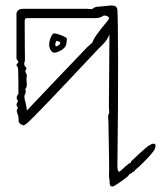

<svg xmlns="http://www.w3.org/2000/svg" viewBox="-20 -481 587 700"><path d="M391 199Q380 199 380 188.5Q380 178 378 166Q377 161 377.5 150Q378 139 378 138Q378 122 377.5 92.5Q377 63 376.5 31.5Q376 0 375.5 -25.5Q375 -51 374 -60Q379 -68 378 -76Q377 -84 377 -91L379 -356Q372 -337 359.5 -324Q347 -311 336 -300Q316 -279 285.5 -246.5Q255 -214 221 -178Q187 -142 155.5 -109Q124 -76 101.5 -53.5Q79 -31 72 -27Q66 -22 63 -25Q57 -26 52 -31Q47 -36 48 -43Q48 -57 43 -68.5Q38 -80 46 -88Q39 -95 40.5 -101Q42 -107 46 -113Q35 -125 47 -138Q47 -161 47 -184.5Q47 -208 46 -230Q46 -235 42 -239.5Q38 -244 42 -248Q50 -255 45 -259.5Q40 -264 40 -269V-430Q40 -437 45.5 -442.5Q51 -448 57 -448Q62 -449 68 -449Q74 -449 79 -449H297Q302 -449 308.5 -448Q315 -447 319 -450Q325 -455 331.5 -456Q338 -457 344 -457L384 -461Q401 -461 404.5 -455Q408 -449 408 -446Q410 -415 410.5 -265.5Q411 -116 408 127Q408 129 409 136Q410 143 414 145Q416 146 426 136Q436 126 449 116Q451 115 453 114Q455 113 455 113Q458 112 458 109.5Q458 107 459 106Q461 105 471 95Q481 85 492 75.5Q503 66 504 65Q522 49 524 49Q526 49 528.5 47Q531 45 533 44Q545 41 546.5 46.5Q548 52 545.5 58Q543 64 543 65Q543 67 530.5 81.5Q518 96 502.5 111.5Q487 127 477 135Q475 136 473 139Q471 142 469 144Q467 146 464 146Q463 147 461.5 148Q460 149 459 151Q458 152 456 152Q454 152 452 154Q451 155 449.5 157.5Q448 160 446 162Q427 177 410.5 188Q394 199 391 199ZM78 -78Q135 -138 189.5 -195.5Q244 -253 298 -309Q303 -314 310.5 -320Q318 -326 319 -332Q322 -340 333.5 -356Q345 -372 357 -386.5Q369 -401 372 -405Q380 -414 376 -418.5Q372 -423 364.5 -424Q357 -425 354 -422Q348 -418 341.5 -416.5Q335 -415 328 -415H78Q70 -415 70 -404Q70 -338 70.5 -307.5Q71 -277 71 -267Q71 -257 69 -253Q66 -244 73 -237.5Q80 -231 72 -223Q73 -217 76 -212Q79 -207 77 -200Q76 -193 77.5 -178Q79 -163 72 -156Q77 -147 70 -135Q69 -133 69 -128Q69 -123 70 -119Q72 -113 75 -98Q78 -83 78 -78ZM170 -292Q154 -307 162 -336Q164 -344 169 -352.5Q174 -361 180 -359Q184 -359 194.5 -355.5Q205 -352 214.5 -347.5Q224 -343 224 -338Q223 -330 221.5 -320Q220 -310 209 -302Q204 -297 190 -291.5Q176 -286 170 -292ZM183 -313Q185 -311 189.5 -313.5Q194 -316 195 -317Q198 -319 198.5 -321Q199 -323 200 -326Q199 -328 194 -329.5Q189 -331 188 -332Q186 -333 184.5 -330Q183 -327 183 -325Q180 -318 183 -313Z"/></svg>

Font: Sankofa Display
Style: Regular
Weight: 400
Designer: Batsirai Madzonga
Foundry: Batsirai Madzonga
Version: Version 1.000; ttfautohint (v1.8.4.7-5d5b)